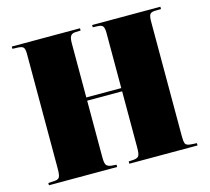

<svg xmlns="http://www.w3.org/2000/svg" viewBox="-104 -853 1065 976"><g transform="rotate(-15 428.0 -365.0)"><path d="M37 0V-12L71 -14Q90 -15 96 -26Q102 -37 102 -70V-673Q102 -698 95.5 -707Q89 -716 66 -717L37 -718V-730H396V-718L368 -717Q350 -716 343 -705Q336 -694 336 -667V-382H520V-673Q520 -694 514.5 -705Q509 -716 487 -717L460 -718V-730H819V-718L785 -717Q766 -716 760 -706Q754 -696 754 -667V-66Q754 -41 758 -28.5Q762 -16 787 -14L819 -12V0H460V-12L489 -14Q508 -16 514 -26.5Q520 -37 520 -70V-365H336V-66Q336 -35 343.5 -25.5Q351 -16 370 -14L396 -12V0Z"/></g></svg>

Font: Literata 72pt Black
Style: Regular
Weight: 900
Designer: Latin by Veronika Burian and Jose Scaglione. Greek by Irene Vlachou. Cyrillic by Vera Evstafieva.
Foundry: TypeTogether
Version: Version 3.002